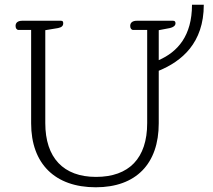

<svg xmlns="http://www.w3.org/2000/svg" viewBox="-20 -783 903 814"><path d="M386 11C557 11 653 -89 653 -260V-483C750 -523 844 -600 844 -763H794C794 -631 733 -563 653 -528V-655L700 -664C714 -667 724 -674 724 -684C724 -690 722 -695 714 -695H560C542 -695 532 -687 532 -673C532 -663 537 -656 545 -656H604V-261C604 -112 527 -33 387 -33C249 -33 172 -114 172 -261V-655L226 -664C242 -667 248 -674 248 -684C248 -690 247 -695 239 -695H74C56 -695 46 -687 46 -673C46 -663 51 -656 59 -656H112V-260C112 -89 213 11 386 11Z"/></svg>

Font: Maitree Light
Style: Regular
Weight: 300
Designer: CadsonDemak Team
Foundry: CadsonDemak
Version: Version 1.000;PS 001.000;hotconv 1.0.88;makeotf.lib2.5.64775